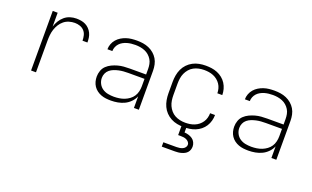

<svg xmlns="http://www.w3.org/2000/svg" viewBox="-81 -942 2562 1575"><g transform="rotate(20 1200.0 -154.0)"><path d="M164 0V-520H207V-399Q215 -426 229.5 -450Q244 -474 265.5 -492.5Q287 -511 314 -519.5Q341 -528 369 -528Q390 -528 410.5 -524.5Q431 -521 449 -512Q467 -503 481.5 -488Q496 -473 505 -454.5Q514 -436 517 -415.5Q520 -395 520 -374H477Q477 -397 471.5 -419.5Q466 -442 451 -458.5Q436 -475 414 -482.5Q392 -490 369 -490Q344 -490 319 -482.5Q294 -475 274.5 -459Q255 -443 241.5 -421.5Q228 -400 220 -375.5Q212 -351 209.5 -326Q207 -301 207 -276V0Z M863 8Q841 8 819.5 5.5Q798 3 777.5 -4.5Q757 -12 739.5 -25Q722 -38 710 -56Q698 -74 692.5 -95Q687 -116 687 -138Q687 -164 696 -189.5Q705 -215 724 -233Q743 -251 767 -262.5Q791 -274 816.5 -281Q842 -288 868 -290Q894 -292 920 -292H1062V-340Q1062 -361 1058 -382Q1054 -403 1043 -421Q1032 -439 1016 -453Q1000 -467 980.5 -475Q961 -483 940 -486.5Q919 -490 898 -490Q880 -490 861.5 -488Q843 -486 825.5 -481Q808 -476 791.5 -467Q775 -458 762.5 -444.5Q750 -431 743 -413.5Q736 -396 736 -378H693Q693 -402 701.5 -424.5Q710 -447 725.5 -465Q741 -483 761.5 -495.5Q782 -508 804.5 -515.5Q827 -523 850.5 -525.5Q874 -528 898 -528Q925 -528 951 -524Q977 -520 1001.5 -509.5Q1026 -499 1046.5 -481.5Q1067 -464 1080.5 -441.5Q1094 -419 1099.5 -392.5Q1105 -366 1105 -340V0H1062V-101Q1050 -73 1028.5 -51Q1007 -29 980 -16Q953 -3 923 2.5Q893 8 863 8ZM875 -30Q898 -30 921.5 -33.5Q945 -37 966.5 -45.5Q988 -54 1007 -68Q1026 -82 1038.5 -101Q1051 -120 1056.5 -143Q1062 -166 1062 -189V-254H920Q900 -254 879.5 -252.5Q859 -251 838.5 -246.5Q818 -242 798.5 -234.5Q779 -227 763 -214Q747 -201 738.5 -182Q730 -163 730 -142Q730 -116 742 -92.5Q754 -69 775.5 -54.5Q797 -40 823 -35Q849 -30 875 -30Z M1498 8Q1469 8 1440.5 2.5Q1412 -3 1386.5 -16.5Q1361 -30 1341 -51Q1321 -72 1309 -98Q1297 -124 1292 -152.5Q1287 -181 1287 -210V-310Q1287 -339 1292 -367.5Q1297 -396 1309 -422Q1321 -448 1341 -469Q1361 -490 1386.5 -503.5Q1412 -517 1440.5 -522.5Q1469 -528 1498 -528Q1524 -528 1549.5 -524.5Q1575 -521 1599.5 -511Q1624 -501 1644.5 -484.5Q1665 -468 1679 -446Q1693 -424 1700 -398.5Q1707 -373 1707 -347H1664Q1664 -367 1658.5 -387.5Q1653 -408 1641.5 -425Q1630 -442 1614 -455Q1598 -468 1578.5 -476Q1559 -484 1538.5 -487Q1518 -490 1498 -490Q1474 -490 1451 -485Q1428 -480 1407.5 -469Q1387 -458 1371.5 -440Q1356 -422 1346.5 -401Q1337 -380 1333.5 -356.5Q1330 -333 1330 -310V-210Q1330 -187 1333.5 -163.5Q1337 -140 1346.5 -119Q1356 -98 1371.5 -80Q1387 -62 1407.5 -51Q1428 -40 1451 -35Q1474 -30 1498 -30Q1518 -30 1538.5 -33Q1559 -36 1578.5 -44Q1598 -52 1614 -65Q1630 -78 1641.5 -95Q1653 -112 1658.5 -132.5Q1664 -153 1664 -173H1707Q1707 -147 1700 -121.5Q1693 -96 1679 -74Q1665 -52 1644.5 -35.5Q1624 -19 1599.5 -9Q1575 1 1549.5 4.5Q1524 8 1498 8ZM1385 220V182H1500Q1513 182 1526 180Q1539 178 1551 173Q1563 168 1572 157Q1581 146 1581 133Q1581 120 1572 109.5Q1563 99 1551 93.5Q1539 88 1526 86.5Q1513 85 1500 85H1479V0H1521V47Q1540 48 1558 53.5Q1576 59 1591 69.5Q1606 80 1614.5 97.5Q1623 115 1623 133Q1623 147 1618.5 161Q1614 175 1604.5 185.5Q1595 196 1582.5 202.5Q1570 209 1556 213Q1542 217 1528 218.5Q1514 220 1500 220Z M2063 8Q2041 8 2019.5 5.5Q1998 3 1977.5 -4.5Q1957 -12 1939.5 -25Q1922 -38 1910 -56Q1898 -74 1892.5 -95Q1887 -116 1887 -138Q1887 -164 1896 -189.5Q1905 -215 1924 -233Q1943 -251 1967 -262.5Q1991 -274 2016.5 -281Q2042 -288 2068 -290Q2094 -292 2120 -292H2262V-340Q2262 -361 2258 -382Q2254 -403 2243 -421Q2232 -439 2216 -453Q2200 -467 2180.5 -475Q2161 -483 2140 -486.5Q2119 -490 2098 -490Q2080 -490 2061.5 -488Q2043 -486 2025.5 -481Q2008 -476 1991.5 -467Q1975 -458 1962.5 -444.5Q1950 -431 1943 -413.5Q1936 -396 1936 -378H1893Q1893 -402 1901.5 -424.5Q1910 -447 1925.5 -465Q1941 -483 1961.5 -495.5Q1982 -508 2004.5 -515.5Q2027 -523 2050.5 -525.5Q2074 -528 2098 -528Q2125 -528 2151 -524Q2177 -520 2201.5 -509.5Q2226 -499 2246.5 -481.5Q2267 -464 2280.5 -441.5Q2294 -419 2299.5 -392.5Q2305 -366 2305 -340V0H2262V-101Q2250 -73 2228.5 -51Q2207 -29 2180 -16Q2153 -3 2123 2.5Q2093 8 2063 8ZM2075 -30Q2098 -30 2121.5 -33.5Q2145 -37 2166.5 -45.5Q2188 -54 2207 -68Q2226 -82 2238.5 -101Q2251 -120 2256.5 -143Q2262 -166 2262 -189V-254H2120Q2100 -254 2079.5 -252.5Q2059 -251 2038.5 -246.5Q2018 -242 1998.5 -234.5Q1979 -227 1963 -214Q1947 -201 1938.5 -182Q1930 -163 1930 -142Q1930 -116 1942 -92.5Q1954 -69 1975.5 -54.5Q1997 -40 2023 -35Q2049 -30 2075 -30Z"/></g></svg>

Font: Iosevka SS04 XLt Ex
Style: Regular
Weight: 200
Width: 7
Monospace: yes
Designer: Belleve Invis
Foundry: Belleve Invis
Version: Version 19.0.0; ttfautohint (v1.8.4)